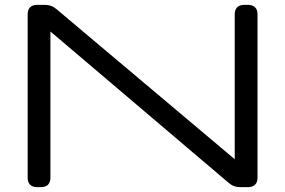

<svg xmlns="http://www.w3.org/2000/svg" viewBox="-20 -770 1173 790"><path d="M132.8 -750H164.1Q178.7 -750 190.2 -745.8Q201.7 -741.7 212.4 -732.4L944.8 -115.7H945.8V-710.9Q945.8 -730 955.8 -740Q965.8 -750 984.9 -750H1000.5Q1019.5 -750 1029.5 -740Q1039.6 -730 1039.6 -710.9V-39.1Q1039.6 -20 1029.5 -10Q1019.5 0 1000.5 0H969.2Q954.6 0 943.1 -4.2Q931.6 -8.3 920.9 -17.6L188.5 -639.6H187.5V-39.1Q187.5 -20 177.5 -10Q167.5 0 148.4 0H132.8Q113.8 0 103.8 -10Q93.8 -20 93.8 -39.1V-710.9Q93.8 -730 103.8 -740Q113.8 -750 132.8 -750Z"/></svg>

Font: Gyrochrome
Style: Regular
Weight: 400
Designer: David Moles
Foundry: David Moles
Version: Version 1.005;Glyphs 3.2.3 (3260)